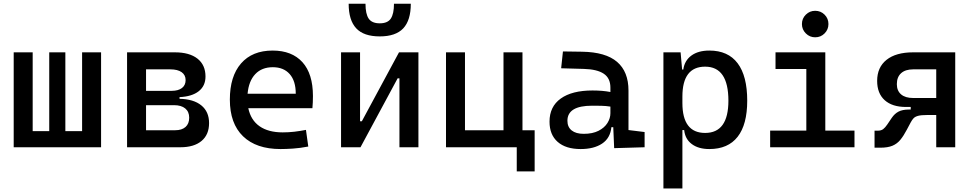

<svg xmlns="http://www.w3.org/2000/svg" viewBox="-20 -803 5313 1047"><path d="M54.7 0V-517.6H158.2V-87.9H248.5V-517.6H336.4V-87.9H427.7V-517.6H531.2V0Z M672.9 0V-517.6H933.6Q1013.2 -517.6 1056.9 -483.2Q1100.6 -448.7 1100.6 -385.7Q1100.6 -334.5 1063.5 -305.4Q1026.4 -276.4 959 -273.4V-264.2Q1035.6 -262.7 1077.9 -228.3Q1120.1 -193.8 1120.1 -131.8Q1120.1 -68.8 1079.1 -34.4Q1038.1 0 963.9 0ZM776.4 -92.8H935.5Q971.7 -92.8 991.7 -110.6Q1011.7 -128.4 1011.7 -161.1Q1011.7 -193.8 990 -211.7Q968.3 -229.5 928.7 -229.5H776.4ZM776.4 -307.6H916Q952.1 -307.6 972.2 -323Q992.2 -338.4 992.2 -366.2Q992.2 -394 970.5 -409.4Q948.7 -424.8 909.2 -424.8H776.4Z M1509.8 9.8Q1377.4 9.8 1305.4 -59.8Q1233.4 -129.4 1233.4 -259.8Q1233.4 -386.7 1294.4 -457Q1355.5 -527.3 1466.8 -527.3Q1571.8 -527.3 1629.2 -463.9Q1686.5 -400.4 1686.5 -279.3Q1686.5 -243.7 1683.6 -212.9H1334Q1347.7 -147.9 1395.5 -114.5Q1443.4 -81.1 1521.5 -81.1Q1553.7 -81.1 1585 -84.7Q1616.2 -88.4 1648.4 -94.7L1661.1 -3.9Q1615.2 4.9 1577.1 7.3Q1539.1 9.8 1509.8 9.8ZM1330.1 -292H1592.8Q1592.8 -361.8 1559.6 -399.2Q1526.4 -436.5 1467.8 -436.5Q1407.7 -436.5 1372.1 -398.9Q1336.4 -361.3 1330.1 -292Z M1839.8 0V-517.6H1943.4V-141.6H1953.1L2155.8 -517.6H2261.7V0H2158.2V-376H2148.4L1945.8 0ZM2050.8 -604.5Q1963.4 -604.5 1922.4 -648.7Q1881.3 -692.9 1881.3 -782.7H1973.1Q1973.1 -726.6 1990.7 -701.2Q2008.3 -675.8 2050.8 -675.8Q2094.2 -675.8 2111.3 -701.9Q2128.4 -728 2128.4 -782.7H2220.2Q2220.2 -692.4 2179 -648.4Q2137.7 -604.5 2050.8 -604.5Z M2412.1 0V-517.6H2515.6V-92.8H2725.6V-517.6H2829.1V-92.8H2895.5V131.8H2797.9V0Z M3329.1 4.9 3324.2 -109.4H3314Q3308.1 -49.8 3263.4 -20Q3218.8 9.8 3146.5 9.8Q3065.4 9.8 3021 -29.3Q2976.6 -68.4 2976.6 -139.6Q2976.6 -221.7 3037.8 -265.6Q3099.1 -309.6 3210.9 -309.6Q3266.6 -309.6 3308.6 -301.3V-325.2Q3308.6 -377 3272.2 -401.1Q3235.8 -425.3 3164.1 -427.2L3040 -430.7L3049.8 -522.5L3154.3 -521Q3282.7 -519 3345 -465.6Q3407.2 -412.1 3407.2 -309.6V-93.8L3495.1 -83V0ZM3308.6 -221.7Q3283.7 -225.6 3259 -226.1Q3234.4 -226.6 3209 -226.6Q3074.2 -226.6 3074.2 -144.5Q3074.2 -110.4 3097.4 -91.8Q3120.6 -73.2 3163.1 -73.2Q3211.4 -73.2 3243.9 -89.8Q3276.4 -106.4 3292.5 -132.3Q3308.6 -158.2 3308.6 -185.5Z M3597.7 224.6V-517.6H3691.4L3699.7 -423.8H3706.1Q3712.9 -472.7 3750.2 -500Q3787.6 -527.3 3848.1 -527.3Q3950.2 -527.3 4002.4 -458Q4054.7 -388.7 4054.7 -253.9Q4054.7 -124 4002.4 -57.1Q3950.2 9.8 3848.1 9.8Q3788.6 9.8 3752.2 -17.6Q3715.8 -44.9 3710.9 -93.8H3701.2V224.6ZM3701.2 -241.2Q3701.2 -78.1 3825.2 -78.1Q3952.1 -78.1 3952.1 -253.9Q3952.1 -439.5 3825.2 -439.5Q3701.2 -439.5 3701.2 -276.4Z M4179.7 0V-90.8H4377V-426.8H4209V-517.6H4480.5V-90.8H4639.6V0ZM4425.3 -599.6Q4395.5 -599.6 4374.3 -620.8Q4353 -642.1 4353 -671.9Q4353 -702.1 4374.3 -723.1Q4395.5 -744.1 4425.3 -744.1Q4455.6 -744.1 4476.6 -723.1Q4497.6 -702.1 4497.6 -671.9Q4497.6 -642.1 4476.6 -620.8Q4455.6 -599.6 4425.3 -599.6Z M4920.4 -219.7Q4845.2 -219.7 4804.2 -256.8Q4763.2 -293.9 4763.2 -361.8Q4763.2 -436 4814.5 -476.8Q4865.7 -517.6 4959.5 -517.6H5189V0H5085.4V-175.8H5035.2Q5003.4 -175.8 4986.8 -171.4Q4970.2 -167 4961.9 -158.2Q4953.6 -149.4 4946.3 -135.7L4925.3 -96.2Q4907.7 -62.5 4889.9 -40.8Q4872.1 -19 4846.7 -8.3Q4821.3 2.4 4779.8 2.4H4749V-90.3H4765.1Q4785.2 -90.3 4796.1 -98.9Q4807.1 -107.4 4818.4 -124L4842.8 -160.2Q4858.4 -183.1 4879.6 -194.3Q4900.9 -205.6 4936.5 -205.6H4946.3V-219.7ZM5085.4 -268.6V-424.8H4959.5Q4917 -424.8 4893.8 -403.8Q4870.6 -382.8 4870.6 -344.2Q4870.6 -308.1 4893.8 -288.3Q4917 -268.6 4959.5 -268.6Z"/></svg>

Font: Cascadia Code NF
Style: Regular
Weight: 400
Monospace: yes
Designer: Aaron Bell
Foundry: Saja Typeworks
Version: Version 2404.023; ttfautohint (v1.8.4)